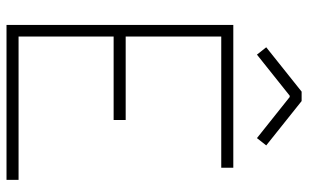

<svg xmlns="http://www.w3.org/2000/svg" viewBox="-194 -730 924 575"><g transform="rotate(90 267.5 -442.0)"><path d="M88.9 -643.1V-356.9H338.9V-320.8H88.9V-36.1H518.1V0H54.2V-679.2H481.9V-643.1ZM270 -848.1H266.1L143.1 -750L121.1 -777.8L253.9 -883.8H282.2L415 -777.8L393.1 -750Z"/></g></svg>

Font: RawengulkSans
Style: Regular
Weight: 500
Designer: gluk (gluksza@wp.pl)
Foundry: gluk (gluksza@wp.pl)
Version: Version 0.94